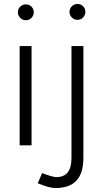

<svg xmlns="http://www.w3.org/2000/svg" viewBox="-20 -732 520 967"><path d="M79 -500H139V0H79ZM70 -670Q70 -687 82 -698.5Q94 -710 110 -710Q127 -710 138.5 -698.5Q150 -687 150 -670Q150 -654 138.5 -642Q127 -630 110 -630Q94 -630 82 -642Q70 -654 70 -670ZM330 -672Q330 -689 342 -700.5Q354 -712 370 -712Q387 -712 398.5 -700.5Q410 -689 410 -672Q410 -656 398.5 -644Q387 -632 370 -632Q354 -632 342 -644Q330 -656 330 -672ZM170 191 192 140Q246 160 264 160Q302 160 321 136Q340 112 340 63V-500H400V63Q400 140 365 177.5Q330 215 259 215Q243 215 221 209Q199 203 170 191Z"/></svg>

Font: Oak Sans Light
Style: Regular
Weight: 400
Designer: Erik Kennedy, Walven
Foundry: Erik Kennedy, Walven
Version: Version 1.100;Glyphs 3.1.2 (3151)